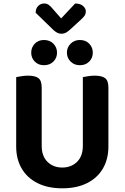

<svg xmlns="http://www.w3.org/2000/svg" viewBox="-20 -1040 699 1077"><path d="M329.3 16.3Q248.3 16.3 190.4 -12.9Q132.4 -42 101.6 -94.8Q70.8 -147.6 70.8 -217.9V-286.1H213.9V-222.3Q213.9 -164.1 246.5 -132.1Q279.1 -100.2 329.3 -100.2Q379.4 -100.2 412.1 -132.1Q444.7 -164.1 444.7 -222.3V-286.1H588.1V-217.9Q588.1 -147.6 557.3 -94.8Q526.5 -42 468.5 -12.9Q410.6 16.3 329.3 16.3ZM213.9 -254.3H70.8V-607.3Q80.5 -609.3 99.5 -612.5Q118.6 -615.6 137.2 -615.6Q177.7 -615.6 195.8 -601.5Q213.9 -587.4 213.9 -548.3ZM588.1 -253H444.7V-607.3Q454.3 -609.3 473.4 -612.5Q492.5 -615.6 511.1 -615.6Q551.5 -615.6 569.8 -601.5Q588.1 -587.4 588.1 -548.3ZM299.9 -744.6Q299.9 -715 279.6 -694.6Q259.3 -674.2 226.5 -674.2Q195.2 -674.2 175.1 -694.6Q155 -715 155 -744.6Q155 -774.2 175.1 -795Q195.2 -815.7 226.5 -815.7Q259.3 -815.7 279.6 -795Q299.9 -774.2 299.9 -744.6ZM500.6 -744.6Q500.6 -715 480.5 -694.6Q460.4 -674.2 427.9 -674.2Q396.9 -674.2 376.1 -694.6Q355.4 -715 355.4 -744.6Q355.4 -774.2 376.1 -795Q396.9 -815.7 427.9 -815.7Q460.4 -815.7 480.5 -795Q500.6 -774.2 500.6 -744.6ZM279.8 -871.6 179.9 -968.6Q180.2 -992.8 194.2 -1006.6Q208.1 -1020.4 227.1 -1020.4Q242.4 -1020.4 252.7 -1013.1Q263 -1005.8 272.6 -994.1L323 -936.7L401.6 -1020.4Q431.9 -1020.1 446.6 -1005.9Q461.4 -991.8 461.4 -977.5Q461.4 -961.9 454.3 -951.8Q447.1 -941.6 433.5 -929.3L369.5 -870.9Q360.2 -862.6 349.6 -856.6Q338.9 -850.7 325 -850.7Q311 -850.7 300.4 -856.6Q289.7 -862.6 279.8 -871.6Z"/></svg>

Font: Baloo Tamma 2
Style: Regular
Weight: 400
Designer: Divya Kowshik, Shuchita Grover and Ek Type
Foundry: Ek Type
Version: Version 1.700